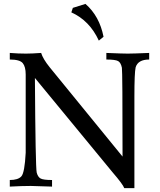

<svg xmlns="http://www.w3.org/2000/svg" viewBox="-20 -968 828 996"><path d="M677.2 7.8H624.5Q618.2 -11.2 563.5 -74.7L161.1 -563.5Q164.1 -100.1 170.4 -72.8Q176.3 -49.8 190.7 -42Q205.1 -34.2 250 -34.2V0Q162.1 -3.4 139.6 -3.4Q93.8 -3.4 30.8 0V-34.2Q74.2 -34.2 91.1 -53.5Q107.9 -72.8 113.3 -175.3V-581.5Q113.3 -622.1 97.9 -640.6Q82.5 -659.2 30.8 -659.2V-693.4Q74.7 -689.9 114.3 -689.9Q145.5 -689.9 193.4 -693.4Q203.1 -662.1 237.3 -619.6L615.7 -155.8Q615.7 -596.7 612.3 -616.7Q606.9 -643.1 592.8 -651.1Q578.6 -659.2 531.7 -659.2V-693.4Q616.2 -689.9 642.1 -689.9Q669.9 -689.9 753.9 -693.4V-659.2Q695.8 -659.2 683.6 -618.7Q677.2 -590.3 677.2 -466.8ZM492.7 -757.3Q444.8 -861.3 350.1 -903.8L357.9 -927.2L423.3 -947.8Q496.1 -884.3 517.1 -777.3Z"/></svg>

Font: Almanac
Style: Regular
Weight: 400
Designer: Eden's Almanac
Version: Version 3.501;March 28, 2021;FontCreator 13.0.0.2683 64-bit